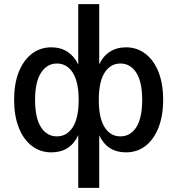

<svg xmlns="http://www.w3.org/2000/svg" viewBox="-20 -725 854 925"><path d="M357 180V-74Q319 9 227 9Q174 9 133.5 -22Q93 -53 70.5 -110Q48 -167 48 -244Q48 -322 70.5 -378.5Q93 -435 133.5 -466Q174 -497 227 -497Q273 -497 306 -475Q339 -453 357 -414V-705H458V-415Q476 -454 509 -475.5Q542 -497 587 -497Q640 -497 680.5 -466Q721 -435 743.5 -378.5Q766 -322 766 -244Q766 -167 743.5 -110Q721 -53 681 -22Q641 9 587 9Q497 9 458 -73V180ZM254 -68Q302 -68 330.5 -112Q359 -156 359 -244Q359 -331 330.5 -375Q302 -419 254 -419Q207 -419 178 -375Q149 -331 149 -244Q149 -156 177.5 -112Q206 -68 254 -68ZM560 -68Q608 -68 636.5 -112Q665 -156 665 -244Q665 -331 636.5 -375Q608 -419 560 -419Q512 -419 484 -375Q456 -331 456 -244Q456 -156 484 -112Q512 -68 560 -68Z"/></svg>

Font: Nunito Sans SemiBold
Style: Regular
Weight: 600
Designer: Vernon Adams
Foundry: Vernon Adams
Version: Version 3.101; ttfautohint (v1.8.4.7-5d5b);gftools[0.9.27]